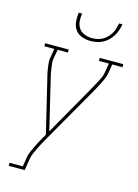

<svg xmlns="http://www.w3.org/2000/svg" viewBox="-139 -824 791 1104"><g transform="rotate(15 256.0 -272.5)"><path d="M27 205V187H106L115 131Q117 115 124 99Q131 83 138.5 67Q146 51 154 35.5Q162 20 171 5L187 -23L111 -339Q107 -353 104 -367.5Q101 -382 99 -396.5Q97 -411 95.5 -426Q94 -441 97 -457L106 -512H47V-530H187V-512H126L116 -457Q114 -442 115.5 -427.5Q117 -413 119 -399Q121 -385 123.5 -371Q126 -357 130 -343L201 -47L372 -348Q379 -361 386.5 -374.5Q394 -388 401 -401.5Q408 -415 414 -428.5Q420 -442 422 -457L431 -512H372V-530H512V-512H451L442 -457Q439 -441 433 -426Q427 -411 419.5 -396.5Q412 -382 404.5 -367.5Q397 -353 389 -339L187 14Q179 28 171.5 42.5Q164 57 157 71.5Q150 86 143.5 101Q137 116 134 131L122 205ZM295 -610Q268 -610 243 -619Q218 -628 203.5 -648.5Q189 -669 186.5 -696Q184 -723 188 -750H208Q204 -727 206 -704Q208 -681 220 -663Q232 -645 253.5 -636.5Q275 -628 298 -628Q314 -628 329.5 -631Q345 -634 360 -642Q375 -650 387 -662.5Q399 -675 407.5 -689Q416 -703 420.5 -718.5Q425 -734 428 -750H448Q445 -732 439 -714Q433 -696 423 -679.5Q413 -663 398.5 -649Q384 -635 367 -626Q350 -617 331.5 -613.5Q313 -610 295 -610Z"/></g></svg>

Font: Iosevka Curly Slab ThObl
Style: Regular
Weight: 100
Italic angle: -9°
Monospace: yes
Designer: Belleve Invis
Foundry: Belleve Invis
Version: Version 11.0.0; ttfautohint (v1.8.3)